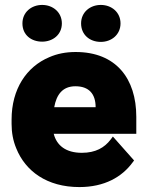

<svg xmlns="http://www.w3.org/2000/svg" viewBox="-20 -749 606 779"><path d="M27 -246C27 -211 33 -178 46 -147C83 -55 170 10 302 10C404 10 475 -31 518 -90L524 -98L438 -195L429 -183C404 -150 368 -129 312 -129C247 -129 210 -159 198 -206H533V-275C533 -430 451 -538 287 -538C247 -538 212 -531 180 -517C87 -478 27 -387 27 -264ZM71 -654C71 -607 107 -580 151 -580C194 -580 231 -608 231 -654C231 -699 195 -729 151 -729C108 -729 71 -700 71 -654ZM200 -314C209 -364 233 -399 286 -399C340 -399 368 -369 368 -314ZM309 -654C309 -608 344 -579 389 -579C433 -579 469 -609 469 -654C469 -699 433 -729 389 -729C346 -729 309 -700 309 -654Z"/></svg>

Font: Asimov Pro
Style: Ult
Weight: 900
Designer: Google
Version: Version 2.000980; 2014